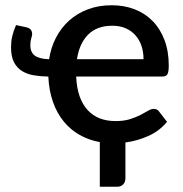

<svg xmlns="http://www.w3.org/2000/svg" viewBox="-20 -538 698 731"><path d="M526.5 -312.5Q526.5 -339.5 518.8 -362.8Q511 -386 496 -403.2Q481 -420.5 458.8 -430.2Q436.5 -440 407.5 -440Q349 -440 315.5 -406.2Q282 -372.5 273 -312.5ZM270 -246.5Q272 -203 283.2 -171.2Q294.5 -139.5 314 -118.5Q333.5 -97.5 360.2 -87.2Q387 -77 420 -77Q451.5 -77 474.5 -84.2Q497.5 -91.5 514.5 -100.2Q531.5 -109 543.5 -116.2Q555.5 -123.5 565.5 -123.5Q578.5 -123.5 585.5 -113.5L616 -74Q586 -38.5 544.2 -20Q502.5 -1.5 457.5 4.5V140.5Q457.5 155.5 448.8 164.2Q440 173 426.5 173H360V3Q318.5 -4.5 283.8 -24Q249 -43.5 223 -75Q197 -106.5 181.8 -149.5Q166.5 -192.5 164 -246.5Q135 -247 109.2 -251.2Q83.5 -255.5 64 -267.5Q44.5 -279.5 33.2 -301.2Q22 -323 22 -359Q22 -380 26.5 -399.5Q31 -419 41 -442.5L81 -434Q94 -430.5 98.2 -423.5Q102.5 -416.5 102.5 -410Q102.5 -403 99 -392Q95.5 -381 95.5 -365.5Q95.5 -338.5 113 -326Q130.5 -313.5 167 -312.5Q173.5 -356.5 193 -394.2Q212.5 -432 243 -459.5Q273.5 -487 314.5 -502.5Q355.5 -518 405.5 -518Q452.5 -518 492.2 -502.8Q532 -487.5 561 -458Q590 -428.5 606.2 -385.8Q622.5 -343 622.5 -288.5Q622.5 -263.5 617.2 -255Q612 -246.5 597.5 -246.5Z"/></svg>

Font: Lato 2
Style: Regular
Weight: 600
Designer: Lukasz Dziedzic with Adam Twardoch and Botio Nikoltchev
Foundry: tyPoland Lukasz Dziedzic
Version: Version 2.015; 2015-08-06; http://www.latofonts.com/